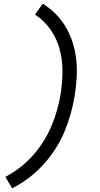

<svg xmlns="http://www.w3.org/2000/svg" viewBox="-20 -861 540 1042"><path d="M46 161 9 99Q51 77 89 47.5Q127 18 159 -18Q191 -54 216 -94Q241 -134 259 -176.5Q277 -219 289.5 -263Q302 -307 309 -351Q319 -414 319 -476.5Q319 -539 303 -596.5Q287 -654 253 -702Q219 -750 170 -782L212 -841Q251 -817 283 -784.5Q315 -752 338 -712.5Q361 -673 375 -628Q389 -583 394 -535.5Q399 -488 396 -438.5Q393 -389 385 -340Q377 -291 363 -241.5Q349 -192 329 -144.5Q309 -97 280 -52Q251 -7 215 32.5Q179 72 136 104.5Q93 137 46 161Z"/></svg>

Font: Iosevka Web
Style: Italic
Weight: 400
Italic angle: -9°
Monospace: yes
Designer: Belleve Invis
Foundry: Belleve Invis
Version: Version 28.0.3; ttfautohint (v1.8.3)